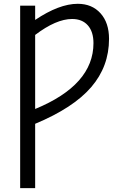

<svg xmlns="http://www.w3.org/2000/svg" viewBox="-20 -760 622 1000"><path d="M85 219.7V-730.5H163.1V-656.2Q288.1 -740.2 384.8 -740.2Q459 -740.2 503.4 -690.9Q547.9 -641.6 547.9 -557.6Q547.9 -414.1 455.1 -306.2Q362.3 -198.2 163.1 -115.2V219.7ZM163.1 -192.4Q466.8 -317.4 466.8 -535.2Q466.8 -594.7 437.5 -627.9Q408.2 -661.1 355.5 -661.1Q272.5 -661.1 163.1 -578.1Z"/></svg>

Font: GenEi M Gothic v2 Regular
Style: Regular
Weight: 400
Version: Version 2.0